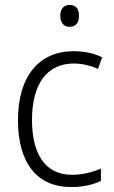

<svg xmlns="http://www.w3.org/2000/svg" viewBox="-20 -750 462 780"><path d="M263 -730C238 -730 225 -713 225 -686C225 -658 239 -641 263 -641C288 -641 301 -658 301 -686C301 -713 289 -730 263 -730ZM270 10C317 10 359 0 390 -15V-65C355 -50 315 -40 272 -40C161 -40 110 -128 110 -263C110 -409 171 -492 280 -492C312 -492 348 -484 378 -470L395 -517C364 -533 324 -542 279 -542C140 -542 53 -442 53 -262C53 -89 129 10 270 10Z"/></svg>

Font: Noto Sans Ethiopic SemiCondensed Light
Style: Regular
Weight: 300
Width: 4
Designer: Monotype Design Team
Foundry: Monotype Imaging Inc.
Version: Version 2.102